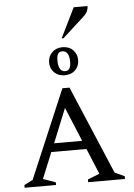

<svg xmlns="http://www.w3.org/2000/svg" viewBox="-66 -1083 791 1132"><g transform="rotate(-5 330.0 -517.5)"><path d="M33 0V-16L84 -42L306 -565H348L569 -43L627 -16V0H409V-16L479 -44L416 -196H208L145 -42L219 -16V0ZM229 -246H395L311 -448ZM327 -806Q366 -806 389.5 -782Q413 -758 413 -723Q413 -687 389.5 -663.5Q366 -640 327 -640Q289 -640 265 -663.5Q241 -687 241 -723Q241 -758 265 -782Q289 -806 327 -806ZM323 -782Q307 -782 299 -770Q291 -758 291 -730Q291 -664 332 -664Q365 -664 365 -716Q365 -782 323 -782ZM327 -858 414 -1035H496Q496 -1020 489.5 -1005Q483 -990 463 -972L338 -858Z"/></g></svg>

Font: Spectral SC
Style: Regular
Weight: 400
Designer: Jean-Baptiste Levee
Foundry: Production Type
Version: Version 2.001